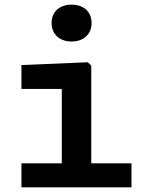

<svg xmlns="http://www.w3.org/2000/svg" viewBox="-20 -808 660 828"><path d="M72.5 0H547V-103.5H373.5V-525L358.5 -539.5L72.5 -527.5V-424.5H246.5V-103.5H72.5ZM288.5 -629C340 -629 375 -660 375 -709C375 -758 340 -788 288.5 -788C237.5 -788 202.5 -758 202.5 -709C202.5 -660 237.5 -629 288.5 -629Z"/></svg>

Font: Monaspace Neon SemiBold
Style: Regular
Weight: 600
Designer: Riley Cran & the Lettermatic Team
Foundry: Lettermatic
Version: Version 1.200 (Monaspace Neon)